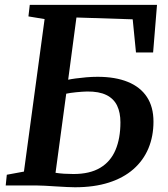

<svg xmlns="http://www.w3.org/2000/svg" viewBox="-20 -763 692 790"><path d="M288.5 7.5Q276 7.5 255.2 6.5Q234.5 5.5 210.5 4Q186.5 2.5 164.2 1.2Q142 0 127 0H3.5L8 -44L78.5 -57L163.5 -684.5L97 -695.5L102.5 -743H626L610 -547H539.5L526 -683.5L294.5 -691L260.5 -435Q271.5 -437.5 291.5 -440.2Q311.5 -443 335.5 -445Q359.5 -447 381.5 -447Q454.5 -447 506 -426Q557.5 -405 584.5 -364Q611.5 -323 611.5 -262.5Q611.5 -202.5 590.8 -152.8Q570 -103 529 -67Q488 -31 427.8 -11.8Q367.5 7.5 288.5 7.5ZM282.5 -47Q349.5 -47 392.2 -72.5Q435 -98 455.2 -145.8Q475.5 -193.5 475.5 -259.5Q475.5 -300 461.8 -328.5Q448 -357 417.8 -372Q387.5 -387 338.5 -386.5Q318.5 -386 293.5 -383.5Q268.5 -381 252.5 -377.5L208.5 -52Q224 -49.5 243.5 -48.2Q263 -47 282.5 -47Z"/></svg>

Font: Merriweather 20pt SemiBold
Style: Italic
Weight: 600
Italic angle: -7.8°
Version: Version 2.101